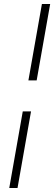

<svg xmlns="http://www.w3.org/2000/svg" viewBox="-20 -790 269 953"><path d="M188 -770H229L162 -391H121ZM93 -237H134L67 143H26Z"/></svg>

Font: KoHo Light
Style: Italic
Weight: 300
Italic angle: -10°
Version: Version 1.000; ttfautohint (v1.6)